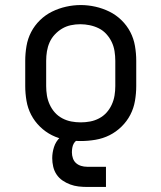

<svg xmlns="http://www.w3.org/2000/svg" viewBox="-20 -551 640 761"><path d="M300 8Q271 8 241.5 3Q212 -2 186 -15Q160 -28 138.5 -49Q117 -70 103.5 -96Q90 -122 85 -151.5Q80 -181 80 -210V-310Q80 -339 85 -368.5Q90 -398 103.5 -424Q117 -450 138.5 -471Q160 -492 186.5 -505Q213 -518 242 -524.5Q271 -531 300 -531Q329 -531 358 -524.5Q387 -518 413.5 -505Q440 -492 461.5 -471Q483 -450 496.5 -424Q510 -398 515 -368.5Q520 -339 520 -310V-210Q520 -181 515 -151.5Q510 -122 496.5 -96Q483 -70 461.5 -49Q440 -28 414 -15Q388 -2 358.5 3Q329 8 300 8ZM300 -66Q319 -66 337.5 -69.5Q356 -73 373 -82Q390 -91 402.5 -105Q415 -119 423 -136.5Q431 -154 434 -172.5Q437 -191 437 -210V-310Q437 -329 434 -348Q431 -367 423 -384Q415 -401 402 -415.5Q389 -430 372 -438.5Q355 -447 336 -451Q317 -455 298 -455Q279 -455 260.5 -451Q242 -447 226 -437.5Q210 -428 197 -414Q184 -400 176.5 -383Q169 -366 166 -347.5Q163 -329 163 -310V-210Q163 -191 166 -172.5Q169 -154 177 -136.5Q185 -119 197.5 -105Q210 -91 227 -82Q244 -73 262.5 -69.5Q281 -66 300 -66ZM325 190Q308 190 291 188Q274 186 258 180Q242 174 228 164.5Q214 155 204.5 141Q195 127 191 110Q187 93 187 76Q187 54 194 32Q201 10 217.5 -6Q234 -22 256 -28.5Q278 -35 300 -35V0Q291 0 283.5 5.5Q276 11 272 18.5Q268 26 266.5 35Q265 44 265 53Q265 65 269 76.5Q273 88 281.5 95.5Q290 103 301.5 106.5Q313 110 325 110H400V190Z"/></svg>

Font: Bmono
Style: Regular
Weight: 400
Monospace: yes
Designer: Belleve Invis
Foundry: Belleve Invis
Version: Version 11.2.2; ttfautohint (v1.8.2)